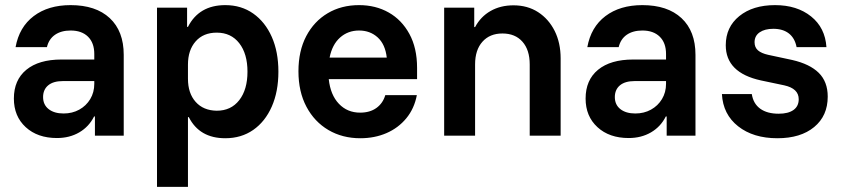

<svg xmlns="http://www.w3.org/2000/svg" viewBox="-20 -530 3287 750"><path d="M202.5 9.2Q126.7 9.2 80.4 -33.3Q34.2 -75.8 34.2 -145Q34.2 -217.5 82.9 -257.5Q131.7 -297.5 220 -297.5H348.3V-319.2Q348.3 -362.5 323.8 -386.7Q299.2 -410.8 255.8 -410.8Q219.2 -410.8 195 -394.2Q170.8 -377.5 163.3 -345.8H40.8Q55 -424.2 111.7 -467.1Q168.3 -510 255.8 -510Q354.2 -510 408.8 -459.2Q463.3 -408.3 463.3 -315.8V0H350.8V-75H347.5Q327.5 -35 289.6 -12.9Q251.7 9.2 202.5 9.2ZM228.3 -86.7Q262.5 -86.7 289.6 -101.7Q316.7 -116.7 332.5 -142.9Q348.3 -169.2 348.3 -202.5V-213.3H225.8Q188.3 -213.3 168.3 -196.7Q148.3 -180 148.3 -150.8Q148.3 -120.8 170 -103.8Q191.7 -86.7 228.3 -86.7Z M593.3 200V-500H710.8V-425H714.2Q757.5 -510 860 -510Q922.5 -510 969.2 -477.1Q1015.8 -444.2 1041.7 -385.8Q1067.5 -327.5 1067.5 -250Q1067.5 -172.5 1041.7 -113.8Q1015.8 -55 969.2 -22.5Q922.5 10 860 10Q759.2 10 717.5 -72.5H714.2V200ZM826.7 -97.5Q882.5 -97.5 914.6 -138.8Q946.7 -180 946.7 -250Q946.7 -320 914.6 -361.2Q882.5 -402.5 826.7 -402.5Q774.2 -402.5 744.2 -368.3Q714.2 -334.2 714.2 -277.5V-222.5Q714.2 -165.8 744.2 -132.1Q774.2 -98.3 826.7 -97.5Z M1387.5 10Q1317.5 10 1262.9 -22.1Q1208.3 -54.2 1177.1 -112.9Q1145.8 -171.7 1145.8 -251.7Q1145.8 -330.8 1176.2 -388.8Q1206.7 -446.7 1260 -478.3Q1313.3 -510 1382.5 -510Q1447.5 -510 1498.3 -481.2Q1549.2 -452.5 1579.2 -397.5Q1609.2 -342.5 1609.2 -265V-220.8H1264.2Q1270.8 -159.2 1303.8 -124.6Q1336.7 -90 1386.7 -90Q1425 -90 1450.4 -108.3Q1475.8 -126.7 1485 -158.3H1608.3Q1598.3 -105.8 1567.1 -67.9Q1535.8 -30 1489.6 -10Q1443.3 10 1387.5 10ZM1267.5 -305H1490.8Q1485 -356.7 1455.4 -383.8Q1425.8 -410.8 1382.5 -410.8Q1339.2 -410.8 1308.3 -383.3Q1277.5 -355.8 1267.5 -305Z M1715 0V-500H1832.5V-424.2H1835.8Q1857.5 -465 1896.3 -487.1Q1935 -509.2 1985.8 -509.2Q2040.8 -509.2 2082.1 -482.5Q2123.3 -455.8 2146.7 -409.2Q2170 -362.5 2170 -301.7V0H2049.2V-278.3Q2049.2 -335 2020.8 -367.1Q1992.5 -399.2 1942.5 -399.2Q1893.3 -399.2 1864.6 -367.1Q1835.8 -335 1835.8 -278.3V0Z M2435.8 9.2Q2360 9.2 2313.8 -33.3Q2267.5 -75.8 2267.5 -145Q2267.5 -217.5 2316.2 -257.5Q2365 -297.5 2453.3 -297.5H2581.7V-319.2Q2581.7 -362.5 2557.1 -386.7Q2532.5 -410.8 2489.2 -410.8Q2452.5 -410.8 2428.3 -394.2Q2404.2 -377.5 2396.7 -345.8H2274.2Q2288.3 -424.2 2345 -467.1Q2401.7 -510 2489.2 -510Q2587.5 -510 2642.1 -459.2Q2696.7 -408.3 2696.7 -315.8V0H2584.2V-75H2580.8Q2560.8 -35 2522.9 -12.9Q2485 9.2 2435.8 9.2ZM2461.7 -86.7Q2495.8 -86.7 2522.9 -101.7Q2550 -116.7 2565.8 -142.9Q2581.7 -169.2 2581.7 -202.5V-213.3H2459.2Q2421.7 -213.3 2401.7 -196.7Q2381.7 -180 2381.7 -150.8Q2381.7 -120.8 2403.3 -103.8Q2425 -86.7 2461.7 -86.7Z M3016.7 10Q2922.5 10 2863.3 -36.7Q2804.2 -83.3 2800 -162.5H2916.7Q2922.5 -125 2949.6 -105.4Q2976.7 -85.8 3021.7 -85.8Q3059.2 -85.8 3079.6 -100.4Q3100 -115 3100 -142.5Q3100 -184.2 3043.3 -196.7L2952.5 -215.8Q2815 -245.8 2815 -353.3Q2815 -424.2 2867.9 -467.1Q2920.8 -510 3007.5 -510Q3093.3 -510 3148.3 -465.8Q3203.3 -421.7 3208.3 -345.8H3091.7Q3085 -380.8 3061.7 -399.2Q3038.3 -417.5 3000.8 -417.5Q2967.5 -417.5 2947.5 -403.8Q2927.5 -390 2927.5 -365Q2927.5 -345 2940.8 -333.3Q2954.2 -321.7 2980.8 -315.8L3074.2 -295.8Q3143.3 -280 3178.3 -245.4Q3213.3 -210.8 3213.3 -152.5Q3213.3 -77.5 3160.4 -33.8Q3107.5 10 3016.7 10Z"/></svg>

Font: Funnel Sans Light SemiBold
Style: Regular
Weight: 600
Version: Version 1.000